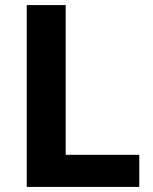

<svg xmlns="http://www.w3.org/2000/svg" viewBox="-20 -734 599 754"><path d="M85 0V-714H238V-126H527V0Z"/></svg>

Font: Noto Sans Lao
Style: Bold
Weight: 700
Designer: Monotype Design Team
Foundry: Monotype Imaging Inc.
Version: Version 2.003